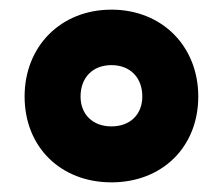

<svg xmlns="http://www.w3.org/2000/svg" viewBox="-20 -744 462 398"><path d="M211 -366C316 -366 391 -439 391 -544C391 -648 316 -724 211 -724C106 -724 31 -648 31 -544C31 -439 106 -366 211 -366ZM211 -482C172 -482 147 -507 147 -544C147 -583 172 -609 211 -609C250 -609 275 -583 275 -544C275 -507 250 -482 211 -482Z"/></svg>

Font: Noto Sans Black
Style: Italic
Weight: 900
Italic angle: -12°
Designer: Monotype Design Team
Foundry: Monotype Imaging Inc.
Version: Version 2.013